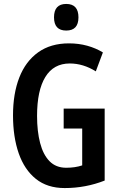

<svg xmlns="http://www.w3.org/2000/svg" viewBox="-20 -944 603 974"><path d="M303 -393H511V-28Q414 10 308 10Q220 10 162 -36.5Q104 -83 75 -166Q46 -249 46 -359Q46 -469 78 -551Q110 -633 173.5 -678.5Q237 -724 330 -724Q379 -724 422.5 -712Q466 -700 502 -678L466 -582Q402 -622 334 -622Q252 -622 210 -553.5Q168 -485 168 -356Q168 -278 183.5 -218.5Q199 -159 231.5 -126Q264 -93 316 -93Q361 -93 397 -105V-292H303ZM316 -924Q378 -924 378 -856Q378 -789 316 -789Q254 -789 254 -856Q254 -924 316 -924Z"/></svg>

Font: Noto Sans Khmer UI ExtraCondensed SemiBold
Style: Regular
Weight: 600
Width: 2
Designer: Danh Hong and the Monotype Design Team
Foundry: Monotype Imaging Inc.
Version: Version 2.002; ttfautohint (v1.8.4.7-5d5b)